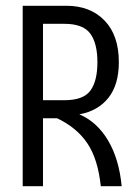

<svg xmlns="http://www.w3.org/2000/svg" viewBox="-20 -645 478 665"><path d="M58.6 -625H210Q293 -625 342.3 -573.7Q391.6 -522.5 391.6 -429.7Q391.6 -351.6 355.5 -306.2Q319.3 -260.7 254.9 -249Q316.4 -222.7 354.5 -158.2Q392.6 -93.8 401.4 0H329.1Q319.3 -93.8 282.7 -148.4Q246.1 -203.1 177.7 -235.4H128.9V0H58.6ZM203.1 -297.9Q268.6 -297.9 293 -331.1Q317.4 -364.3 317.4 -429.7Q317.4 -495.1 292.5 -528.8Q267.6 -562.5 203.1 -562.5H128.9V-297.9Z"/></svg>

Font: Sudo Variable
Style: Regular
Weight: 400
Monospace: yes
Designer: Jens Kutilek
Foundry: Jens Kutilek
Version: Version 0.040